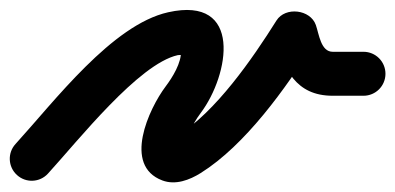

<svg xmlns="http://www.w3.org/2000/svg" viewBox="-56 -322 809 393"><path d="M-21.3 36.2C-3 53 25.5 51.7 42.2 33.3C104.3 -34.6 227.7 -191.2 307.8 -209.1C312.4 -210.1 324.8 -208.3 319.8 -211.7C317.5 -213.3 314.2 -221 314.4 -218.2C315.9 -193.8 297 -163.6 283 -145C248.7 -99.3 194.9 16.8 276.2 47.3C303.1 57.5 331.9 46.5 354.8 32.2C446.1 -24.9 529.2 -141.6 586.1 -232C595.1 -246.4 572.2 -256.8 548.4 -259.5C524.6 -262.2 499.9 -257.3 505.5 -241.2C526.5 -180.9 548.6 -126 625 -126C646 -126 667 -126 688 -126C712.9 -126 733 -146.1 733 -171C733 -195.9 712.9 -216 688 -216C667 -216 646 -216 625 -216C600.7 -216 597.1 -251.8 590.5 -270.8C584.9 -286.8 569.3 -296.3 552.8 -298.2C536.3 -300.1 519 -294.4 509.9 -280C460.7 -201.7 386 -93.5 307.2 -44.2C285.1 -30.4 313.4 -45.5 323.9 -19.6C325 -16.9 324.2 -25.2 324.7 -28C326.1 -35.1 328.3 -42.1 331 -48.8C337 -63.8 345.3 -78 355 -91C413.3 -168.8 441.8 -331.2 288.2 -296.9C173.6 -271.3 55.6 -114.8 -24.2 -27.3C-41 -9 -39.7 19.5 -21.3 36.2Z"/></svg>

Font: FRB American Cursive Guidelines Arrows Black
Style: Bold Italic
Weight: 900
Italic angle: -25°
Version: Version 2.0;Modular Font Editor K font №1